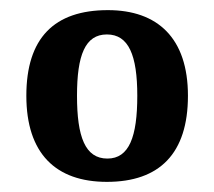

<svg xmlns="http://www.w3.org/2000/svg" viewBox="-20 -739 422 379"><path d="M191 -380C295 -380 351 -436 351 -550C351 -664 291 -719 193 -719C87 -719 32 -664 32 -550C32 -436 90 -380 191 -380ZM192 -426C148 -426 132 -469 132 -550C132 -630 148 -671 191 -671C234 -671 251 -630 251 -550C251 -469 235 -426 192 -426Z"/></svg>

Font: Noto Serif Bengali Condensed
Style: Bold
Weight: 700
Width: 3
Designer: Juan Bruce, Universal Thirst, Indian Type Foundry and the Monotype Design Team.
Foundry: Monotype Imaging Inc.
Version: Version 2.003